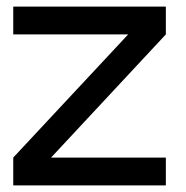

<svg xmlns="http://www.w3.org/2000/svg" viewBox="-20 -560 561 580"><path d="M481 0H20V-84L367.2 -456.1H20V-540H481V-456.1L134.3 -84H481Z"/></svg>

Font: Vela Sans Med
Style: Regular
Weight: 500
Designer: Principal design: Mikhail Sharanda - project Manrope.
Design modification: Ravid Balaliev
Foundry: Mikhail Sharanda
Version: Version 1.001